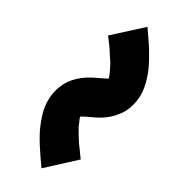

<svg xmlns="http://www.w3.org/2000/svg" viewBox="-21 -619 643 643"><g transform="rotate(-45 300.0 -297.5)"><path d="M114 -183 0 -255Q14 -272 26.5 -286.5Q39 -301 50.5 -313.5Q62 -326 73.5 -337Q85 -348 96.5 -357Q108 -366 123 -376Q138 -386 153 -392.5Q168 -399 184.5 -402.5Q201 -406 217 -406Q226 -406 234 -405Q242 -404 250 -402.5Q258 -401 266 -398Q274 -395 281 -391.5Q288 -388 294.5 -384Q301 -380 308 -374.5Q315 -369 321 -363.5Q327 -358 332.5 -352.5Q338 -347 341.5 -342.5Q345 -338 352 -330Q359 -322 364 -316.5Q369 -311 372 -308Q372 -308 372 -308Q372 -308 372 -308Q376 -311 379 -313Q382 -315 387 -319Q392 -323 395 -325.5Q398 -328 400.5 -330.5Q403 -333 406 -335.5Q409 -338 412 -341Q415 -344 418 -347.5Q421 -351 424.5 -355Q428 -359 431.5 -363Q435 -367 439 -371Q443 -375 447 -380Q451 -385 455 -390Q459 -395 463.5 -400.5Q468 -406 472 -412L586 -339Q572 -323 559.5 -308Q547 -293 535 -280.5Q523 -268 512 -257.5Q501 -247 489.5 -237.5Q478 -228 463 -218.5Q448 -209 433 -202Q418 -195 401.5 -191.5Q385 -188 369 -188Q362 -188 356 -188.5Q350 -189 344 -190Q338 -191 332 -192.5Q326 -194 320 -196.5Q314 -199 308.5 -201.5Q303 -204 298 -206.5Q293 -209 288 -212.5Q283 -216 277.5 -220Q272 -224 267.5 -228Q263 -232 258.5 -236.5Q254 -241 250.5 -245Q247 -249 244 -252.5Q241 -256 236.5 -261.5Q232 -267 227.5 -272Q223 -277 220.5 -279.5Q218 -282 214 -286Q210 -284 207 -281.5Q204 -279 199 -275Q194 -271 191 -269Q188 -267 185.5 -264.5Q183 -262 180 -259Q177 -256 174 -253Q171 -250 167.5 -246.5Q164 -243 161 -239.5Q158 -236 154 -232Q150 -228 146.5 -223.5Q143 -219 139 -214Q135 -209 131 -204Q127 -199 122.5 -194Q118 -189 114 -183Z"/></g></svg>

Font: Iosevka SS04 Hv Ex Obl
Style: Regular
Weight: 900
Width: 7
Italic angle: -9°
Monospace: yes
Designer: Belleve Invis
Foundry: Belleve Invis
Version: Version 19.0.0; ttfautohint (v1.8.4)